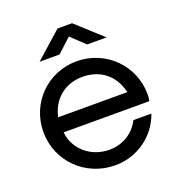

<svg xmlns="http://www.w3.org/2000/svg" viewBox="-138 -868 920 994"><g transform="rotate(-20 322.5 -371.0)"><path d="M143 -625H253L330 -696L405 -625H512L369 -755H289ZM496 -175C464 -111 401 -73 328 -73C226 -73 144 -144 135 -239H607C610 -252 611 -262 611 -276C611 -435 483 -562 323 -562C164 -562 37 -436 37 -276C37 -114 166 13 330 13C450 13 557 -63 595 -175ZM135 -322C155 -416 228 -476 324 -476C422 -476 494 -419 516 -322Z"/></g></svg>

Font: Involve Medium
Style: Regular
Weight: 500
Designer: Stefan Peev
Foundry: Context Ltd.
Version: Version 1.001